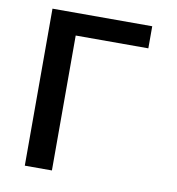

<svg xmlns="http://www.w3.org/2000/svg" viewBox="-80 -784 789 857"><g transform="rotate(10 314.5 -356.0)"><path d="M541.2 -711.6V-611.5H212V0H89.1V-711.6Z"/></g></svg>

Font: Interface Medium
Style: Regular
Weight: 500
Designer: Rasmus Andersson
Foundry: rsms
Version: Version 1.8